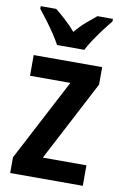

<svg xmlns="http://www.w3.org/2000/svg" viewBox="-87 -816 553 867"><g transform="rotate(10 189.5 -383.0)"><path d="M356 0H23V-72L220 -448H35V-543H349V-463L156 -94H356ZM131 -606Q120 -627 102 -654Q84 -681 64 -707.5Q44 -734 28 -754V-766H99Q119 -750 144.5 -727Q170 -704 193 -677Q217 -706 241 -726.5Q265 -747 288 -766H359V-754Q343 -735 323 -708.5Q303 -682 285 -655Q267 -628 256 -606Z"/></g></svg>

Font: Noto Sans Sinhala Condensed SemiBold
Style: Regular
Weight: 600
Width: 3
Designer: Jelle Bosma - Monotype Design Team
Foundry: Monotype Imaging Inc.
Version: Version 2.006; ttfautohint (v1.8.4.7-5d5b)